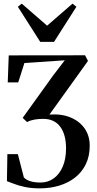

<svg xmlns="http://www.w3.org/2000/svg" viewBox="-20 -816 532 1054"><path d="M199 218Q150.5 218 114.8 210Q79 202 55 192.5Q31 183 18 178.5L20.5 30H78L111 158Q122.5 171 145.5 178.5Q168.5 186 202.5 186Q243.5 186 275 163.2Q306.5 140.5 324.5 98.5Q342.5 56.5 342.5 -1.5Q342.5 -39 334.5 -69Q326.5 -99 310.8 -120.2Q295 -141.5 271.5 -152.5Q248 -163.5 217.5 -163.5Q191 -163.5 168.8 -159.5Q146.5 -155.5 128.5 -146L104.5 -169L270.5 -400L335.5 -485L114 -470L80 -363.5H22.5L28 -512L447 -512.5L463 -481.5L251.5 -187Q317.5 -192 367.2 -171.2Q417 -150.5 444.8 -110.5Q472.5 -70.5 472.5 -16.5Q472.5 41.5 451 85.5Q429.5 129.5 392 158.8Q354.5 188 305 203Q255.5 218 199 218ZM201 -586 78 -779 99.5 -796 238.5 -675 378 -796 399.5 -779 276.5 -586Z"/></svg>

Font: Merriweather 120pt SemiBold
Style: Regular
Weight: 600
Version: Version 2.100